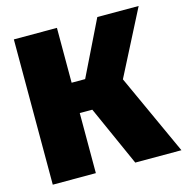

<svg xmlns="http://www.w3.org/2000/svg" viewBox="-110 -856 931 960"><g transform="rotate(-15 356.0 -376.0)"><path d="M692 -752H478L339 -468H269V-752H46V0H269V-311H334L473 0H712L521 -418Z"/></g></svg>

Font: Glow Sans SC Normal Heavy
Style: Regular
Weight: 900
Designer: Ryoko NISHIZUKA (kana, bopomofo & ideographs); Paul D. Hunt (Latin, Greek & Cyrillic); Sandoll Communications, Soo-young
Version: Version 0.93